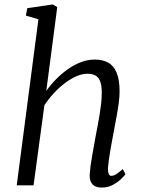

<svg xmlns="http://www.w3.org/2000/svg" viewBox="-20 -837 646 867"><path d="M189 -426.5Q209 -454.5 234 -480Q259 -505.5 287.2 -525.2Q315.5 -545 346 -556.5Q376.5 -568 408 -568Q443 -568 468 -554.5Q493 -541 506.5 -509.2Q520 -477.5 520 -423Q520 -399.5 515.8 -368.8Q511.5 -338 505.5 -306Q499.5 -274 494.5 -247Q491 -228.5 487 -206.8Q483 -185 479 -162.5Q475 -140 472 -118.5Q469 -97 467.5 -78.5Q467 -61.5 470.8 -52.2Q474.5 -43 482 -43Q493.5 -43 505 -50.5Q516.5 -58 534.5 -73.5L546.5 -50.5Q543 -44.5 528.2 -30Q513.5 -15.5 490.8 -2.8Q468 10 440 10Q422 10 409.5 4Q397 -2 390.8 -14.8Q384.5 -27.5 385 -48.5Q386 -65.5 388.8 -87Q391.5 -108.5 395.8 -132Q400 -155.5 404.2 -178.8Q408.5 -202 412 -222.5Q416 -244 420.8 -268.5Q425.5 -293 429.8 -319Q434 -345 436.8 -370.2Q439.5 -395.5 439.5 -418Q439.5 -451.5 432.2 -470Q425 -488.5 410.8 -496.2Q396.5 -504 374.5 -504Q351.5 -504 325.5 -492.8Q299.5 -481.5 273.2 -461.8Q247 -442 223.2 -416.2Q199.5 -390.5 180.5 -362L131.5 0H55.5L153.5 -750L97 -766.5L103 -800L218 -817L238.5 -805Z"/></svg>

Font: Merriweather 7pt Light
Style: Italic
Weight: 300
Italic angle: -7.8°
Designer: Eben Sorkin
Foundry: Eben Sorkin
Version: Version 2.200;gftools[0.9.31]